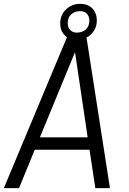

<svg xmlns="http://www.w3.org/2000/svg" viewBox="-40 -981 671 1001"><path d="M464.8 -874Q464.8 -844.7 450.4 -821.5Q436 -798.3 411.1 -785.2L533.2 0H457L426.8 -200.2H141.1L59.1 0H-20L309.1 -787.1Q273.9 -812 273.9 -859.9Q273.9 -902.8 304.2 -931.9Q334.5 -960.9 377.9 -960.9Q418.5 -960.9 441.7 -936.8Q464.8 -912.6 464.8 -874ZM351.1 -709 168 -265.1H417ZM360.8 -811Q388.2 -811 407 -827.1Q425.8 -843.3 425.8 -874Q425.8 -895.5 413.1 -909.2Q400.4 -922.9 377.9 -922.9Q350.6 -922.9 331.8 -906.7Q313 -890.6 313 -859.9Q313 -838.4 325.7 -824.7Q338.4 -811 360.8 -811Z"/></svg>

Font: Cooper Hewitt
Style: Book Italic
Weight: 706
Designer: Village Type and Design LLC
Foundry: Cooper Hewitt Smithsonian Design Museum
Version: 1.000